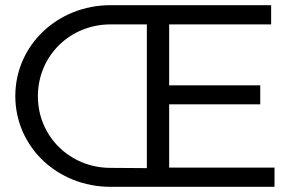

<svg xmlns="http://www.w3.org/2000/svg" viewBox="-20 -720 1134 740"><path d="M632 -74V-318H983V-391H632V-626H1025V-700H406C201 -700 39 -545 39 -350C39 -154 201 0 406 0H1038V-74ZM406 -73C250 -73 126 -194 126 -349C126 -505 250 -626 406 -626H546V-72Z"/></svg>

Font: Juman Normal
Style: Regular
Weight: 300
Designer: Bandar Raffah (Arabic) Julieta Ulanovsky (Latin)
Foundry: Caramella
Version: Version 5.022;PS 005.022;hotconv 1.0.88;makeotf.lib2.5.64775